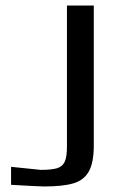

<svg xmlns="http://www.w3.org/2000/svg" viewBox="-20 -669 443 694"><path d="M20 -1V-66L127 -55Q167 -55 186.5 -61Q206 -67 214 -84.5Q222 -102 222 -139V-649H319V-143Q319 -82 301.5 -50Q284 -18 246 -6.5Q208 5 139 5Q122 5 20 -1Z"/></svg>

Font: Play
Style: Regular
Weight: 400
Designer: Jonas Hecksher (Cyrillic expansion: Cyreal)
Foundry: Jonas Hecksher, Playtype, e-types AS
Version: Version 2.101; ttfautohint (v1.5.65-e2d9)